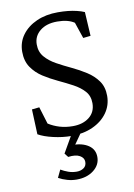

<svg xmlns="http://www.w3.org/2000/svg" viewBox="-89 -640 638 915"><g transform="rotate(-10 230.0 -182.5)"><path d="M217.8 8.8Q175.8 8.8 131.3 -1.5Q86.9 -11.7 59.6 -27.3L54.7 -148.4L90.8 -152.3L116.2 -69.3Q140.6 -53.7 169.9 -44.9Q199.2 -36.1 233.4 -36.1Q282.2 -36.1 313 -60.5Q343.8 -85 343.8 -127.9Q343.8 -163.1 323.2 -186Q302.7 -209 270 -226.6Q237.3 -244.1 200.7 -261.2Q164.1 -278.3 131.3 -299.3Q98.6 -320.3 77.6 -351.1Q56.6 -381.8 56.6 -426.8Q56.6 -472.7 82.5 -507.8Q108.4 -543 153.3 -563Q198.2 -583 255.9 -583Q282.2 -583 305.2 -580.6Q328.1 -578.1 348.1 -573.2Q368.2 -568.4 383.8 -561.5L390.6 -445.3L354.5 -441.4L328.1 -519.5Q297.9 -540 245.1 -540Q193.4 -540 162.1 -514.6Q130.9 -489.3 130.9 -449.2Q130.9 -413.1 151.9 -388.7Q172.9 -364.3 205.6 -346.2Q238.3 -328.1 274.9 -311Q311.5 -293.9 344.2 -272.9Q377 -252 397.9 -222.7Q418.9 -193.4 418.9 -150.4Q418.9 -104.5 393.1 -68.4Q367.2 -32.2 321.8 -11.7Q276.4 8.8 217.8 8.8ZM207 217.8Q184.6 217.8 162.1 211.4Q139.6 205.1 120.1 194.3L137.7 157.2Q154.3 167 173.3 173.8Q192.4 180.7 213.9 180.7Q233.4 180.7 247.6 170.9Q261.7 161.1 261.7 141.6Q261.7 122.1 241.7 110.8Q221.7 99.6 185.5 104.5L170.9 85.9L227.5 -12.7H274.4L208 82L214.8 51.8Q262.7 51.8 292.5 71.8Q322.3 91.8 322.3 128.9Q322.3 167 289.6 192.4Q256.8 217.8 207 217.8Z"/></g></svg>

Font: Crimson Pro Light
Style: Regular
Weight: 300
Designer: Jacques Le Bailly
Foundry: Baron von Fonthausen
Version: Version 1.003